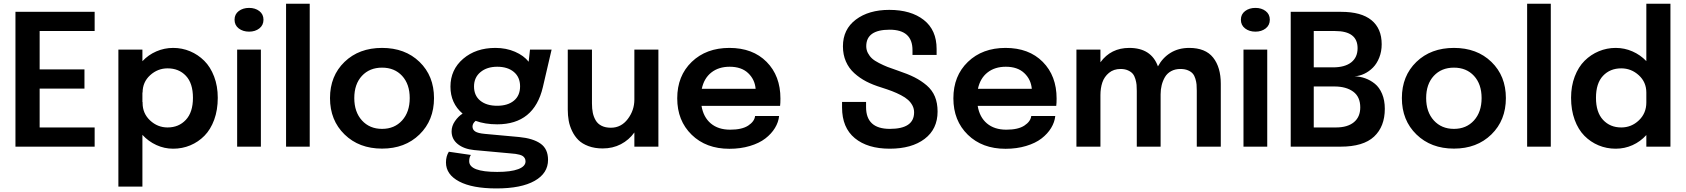

<svg xmlns="http://www.w3.org/2000/svg" viewBox="-20 -802 9218 1050"><path d="M497.6 -105V0H64.5V-737.3H497.6V-632.3H196.8V-422.4H441.9V-317.4H196.8V-105Z M627.4 218.3V-530.8H758.8V-467.3Q791 -502 835 -521Q878.9 -540 926.8 -540Q975.6 -540 1019.3 -521.7Q1063 -503.4 1096.9 -469.7Q1130.9 -436 1150.9 -383.5Q1170.9 -331.1 1170.9 -267.1Q1170.9 -200.7 1151.4 -147.2Q1131.8 -93.8 1098.1 -59.6Q1064.5 -25.4 1020.5 -7.1Q976.6 11.2 926.8 11.2Q878.9 11.2 835.2 -8.8Q791.5 -28.8 758.8 -64.5V218.3ZM759.8 -238.8Q759.8 -181.6 800.8 -143.3Q841.8 -105 896.5 -105Q957.5 -105 996.3 -146.5Q1035.2 -188 1035.2 -267.1Q1035.2 -346.7 996.6 -387.5Q958 -428.2 896.5 -428.2Q842.3 -428.2 801 -390.6Q759.8 -353 759.8 -295.9H758.8V-244.1H759.8Z M1342.3 -628.9Q1308.6 -628.9 1285.6 -646.5Q1262.7 -664.1 1262.7 -694.3Q1262.7 -724.1 1285.6 -741.5Q1308.6 -758.8 1342.3 -758.8Q1375.5 -758.8 1398.2 -741.5Q1420.9 -724.1 1420.9 -694.3Q1420.9 -664.1 1398.2 -646.5Q1375.5 -628.9 1342.3 -628.9ZM1276.9 0V-530.8H1406.7V0Z M1673.8 -781.7V0H1544.4V-781.7Z M1784.7 -265.6Q1784.7 -386.7 1864 -463.4Q1943.4 -540 2069.3 -540Q2195.3 -540 2274.4 -463.4Q2353.5 -386.7 2353.5 -265.6Q2353.5 -144 2274.2 -66.7Q2194.8 10.7 2069.3 10.7Q1943.8 10.7 1864.3 -66.7Q1784.7 -144 1784.7 -265.6ZM1959.5 -143.3Q2001.5 -97.2 2069.3 -97.2Q2137.2 -97.2 2179 -143.3Q2220.7 -189.5 2220.7 -265.6Q2220.7 -341.8 2179.2 -387Q2137.7 -432.1 2069.3 -432.1Q2001 -432.1 1959.2 -387Q1917.5 -341.8 1917.5 -265.6Q1917.5 -189.5 1959.5 -143.3Z M2818.8 -52.7Q2895 -45.4 2936 -16.6Q2977.1 12.2 2977.1 72.3Q2977.1 145.5 2903.8 187Q2830.6 228.5 2694.8 228.5Q2563 228.5 2491 190.4Q2418.9 152.3 2418.9 86.4Q2418.9 52.2 2434.6 27.8L2555.2 45.4Q2545.9 58.1 2545.9 79.6Q2545.9 138.2 2699.2 138.2Q2773.9 138.2 2814 123Q2854 107.9 2854 80.6Q2854 70.3 2849.6 63Q2845.2 55.7 2838.6 51.3Q2832 46.9 2820.8 43.9Q2809.6 41 2799.6 39.6Q2789.6 38.1 2774.4 37.1L2572.8 18.6Q2517.6 13.2 2483.6 -13.9Q2449.7 -41 2449.7 -83.5Q2449.7 -112.8 2468 -139.4Q2486.3 -166 2509.8 -180.7Q2443.4 -237.3 2443.4 -328.1Q2443.4 -420.9 2512.9 -480.5Q2582.5 -540 2689 -540Q2748 -540 2796.4 -519Q2844.7 -498 2871.1 -464.4L2878.4 -530.8H2996.6L2948.7 -325.2Q2900.9 -122.1 2699.2 -122.1Q2632.3 -122.1 2581.1 -141.1Q2564 -127 2564 -109.9Q2564 -92.8 2578.9 -83Q2593.8 -73.2 2631.8 -69.8ZM2824.2 -330.1Q2824.2 -379.9 2790.3 -408.4Q2756.3 -437 2699.2 -437Q2643.1 -437 2607.7 -407.7Q2572.3 -378.4 2572.3 -329.1Q2572.3 -279.3 2606.4 -251.5Q2640.6 -223.6 2698.7 -223.6Q2756.8 -223.6 2790.5 -251.5Q2824.2 -279.3 2824.2 -330.1Z M3275.9 9.8Q3232.4 9.8 3198.2 -2.9Q3164.1 -15.6 3143.3 -36.1Q3122.6 -56.6 3108.9 -85Q3095.2 -113.3 3090.1 -142.1Q3085 -170.9 3085 -202.6V-530.8H3217.3V-236.3Q3217.3 -207.5 3221.9 -185.1Q3226.6 -162.6 3237.8 -143.6Q3249 -124.5 3270 -114Q3291 -103.5 3320.8 -103.5Q3377 -103.5 3413.1 -151.1Q3449.2 -198.7 3449.2 -257.3V-530.8H3580.6V0H3449.2V-77.6Q3419.9 -36.6 3375.5 -13.4Q3331.1 9.8 3275.9 9.8Z M4240.7 -167.5Q4237.3 -133.8 4218 -102.1Q4198.7 -70.3 4165.5 -44.7Q4132.3 -19 4081.1 -3.7Q4029.8 11.7 3968.8 11.7Q3841.3 11.7 3762.5 -65.2Q3683.6 -142.1 3683.6 -264.2Q3683.6 -387.2 3762.9 -463.6Q3842.3 -540 3968.8 -540Q4096.7 -540 4172.4 -463.6Q4248 -387.2 4248 -263.2Q4248 -236.8 4246.1 -223.1H3816.4Q3826.7 -161.1 3867.2 -127Q3907.7 -92.8 3973.1 -92.8Q4037.6 -92.8 4071.8 -115.2Q4106 -137.7 4109.4 -167.5ZM3970.2 -437Q3910.2 -437 3870.1 -405.5Q3830.1 -374 3817.9 -316.4H4112.3Q4107.9 -367.7 4071.3 -402.3Q4034.7 -437 3970.2 -437Z M4845.7 11.2Q4724.6 11.2 4654.8 -46.4Q4585 -104 4585 -213.9V-244.6H4716.3V-216.3Q4716.3 -97.2 4846.2 -97.2Q4979 -97.2 4979 -187.5Q4979 -207.5 4970 -224.9Q4960.9 -242.2 4946 -255.6Q4931.2 -269 4907.2 -281.5Q4883.3 -293.9 4858.4 -303.5Q4833.5 -313 4799.8 -323.7Q4753.4 -337.9 4717.5 -356.4Q4681.6 -375 4651.9 -401.9Q4622.1 -428.7 4606 -465.8Q4589.8 -502.9 4589.8 -548.8Q4589.8 -641.6 4660.4 -694.8Q4731 -748 4843.3 -748Q4961.4 -748 5031.7 -693.1Q5102.1 -638.2 5102.1 -534.2V-501.5H4970.2V-527.8Q4970.2 -639.6 4845.2 -639.6Q4717.3 -639.6 4717.3 -549.3Q4717.3 -529.3 4726.3 -512Q4735.4 -494.6 4749 -482.2Q4762.7 -469.7 4787.1 -457.3Q4811.5 -444.8 4833.7 -436Q4856 -427.2 4891.1 -415.5Q4944.8 -397.5 4981.2 -379.2Q5017.6 -360.8 5047.9 -335Q5078.1 -309.1 5092.8 -273.7Q5107.4 -238.3 5107.4 -191.9Q5107.4 -96.2 5036.6 -42.5Q4965.8 11.2 4845.7 11.2Z M5751 -167.5Q5747.6 -133.8 5728.3 -102.1Q5709 -70.3 5675.8 -44.7Q5642.6 -19 5591.3 -3.7Q5540 11.7 5479 11.7Q5351.6 11.7 5272.7 -65.2Q5193.8 -142.1 5193.8 -264.2Q5193.8 -387.2 5273.2 -463.6Q5352.5 -540 5479 -540Q5606.9 -540 5682.6 -463.6Q5758.3 -387.2 5758.3 -263.2Q5758.3 -236.8 5756.3 -223.1H5326.7Q5336.9 -161.1 5377.4 -127Q5418 -92.8 5483.4 -92.8Q5547.9 -92.8 5582 -115.2Q5616.2 -137.7 5619.6 -167.5ZM5480.5 -437Q5420.4 -437 5380.4 -405.5Q5340.3 -374 5328.1 -316.4H5622.6Q5618.2 -367.7 5581.5 -402.3Q5544.9 -437 5480.5 -437Z M5866.7 0V-530.8H5998V-461.4Q6055.2 -540 6155.8 -540Q6275.9 -540 6312.5 -439Q6337.9 -486.3 6381.6 -513.2Q6425.3 -540 6483.4 -540Q6572.3 -540 6614.3 -487.1Q6656.2 -434.1 6656.2 -344.2V0H6524.9V-305.7Q6524.9 -325.7 6523.7 -339.8Q6522.5 -354 6517.3 -371.3Q6512.2 -388.7 6502.9 -399.4Q6493.7 -410.2 6476.6 -417.5Q6459.5 -424.8 6435.5 -424.8Q6406.2 -424.8 6384.5 -412.8Q6362.8 -400.9 6350.8 -380.4Q6338.9 -359.9 6333 -336.4Q6327.1 -313 6327.1 -286.1V0H6196.8V-304.7Q6196.8 -323.7 6195.6 -337.9Q6194.3 -352.1 6189.2 -369.6Q6184.1 -387.2 6175 -398.2Q6166 -409.2 6148.9 -417Q6131.8 -424.8 6108.4 -424.8Q6070.3 -424.8 6044.7 -403.6Q6019 -382.3 6008.5 -351.3Q5998 -320.3 5998 -281.7V0Z M6845.7 -628.9Q6812 -628.9 6789.1 -646.5Q6766.1 -664.1 6766.1 -694.3Q6766.1 -724.1 6789.1 -741.5Q6812 -758.8 6845.7 -758.8Q6878.9 -758.8 6901.6 -741.5Q6924.3 -724.1 6924.3 -694.3Q6924.3 -664.1 6901.6 -646.5Q6878.9 -628.9 6845.7 -628.9ZM6780.3 0V-530.8H6910.2V0Z M7314.5 -737.3Q7424.3 -737.3 7480.2 -691.7Q7536.1 -646 7536.1 -560.1Q7536.1 -520.5 7522.9 -487.3Q7509.8 -454.1 7488.5 -432.6Q7467.3 -411.1 7441.2 -398.7Q7415 -386.2 7387.7 -384.8Q7418 -383.8 7446 -373.8Q7474.1 -363.8 7498.8 -344Q7523.4 -324.2 7538.3 -288.8Q7553.2 -253.4 7553.2 -207Q7553.2 -109.9 7494.4 -54.9Q7435.5 0 7312 0H7038.6V-737.3ZM7281.2 -632.3H7164.6V-433.6H7269.5Q7334.5 -433.6 7369.4 -460.9Q7404.3 -488.3 7404.3 -538.6Q7404.3 -632.3 7281.2 -632.3ZM7286.1 -105Q7349.6 -105 7384.3 -133.8Q7418.9 -162.6 7418.9 -214.8Q7418.9 -272.5 7380.4 -300.8Q7341.8 -329.1 7277.3 -329.1H7164.6V-105Z M7646.5 -265.6Q7646.5 -386.7 7725.8 -463.4Q7805.2 -540 7931.2 -540Q8057.1 -540 8136.2 -463.4Q8215.3 -386.7 8215.3 -265.6Q8215.3 -144 8136 -66.7Q8056.6 10.7 7931.2 10.7Q7805.7 10.7 7726.1 -66.7Q7646.5 -144 7646.5 -265.6ZM7821.3 -143.3Q7863.3 -97.2 7931.2 -97.2Q7999 -97.2 8040.8 -143.3Q8082.5 -189.5 8082.5 -265.6Q8082.5 -341.8 8041 -387Q7999.5 -432.1 7931.2 -432.1Q7862.8 -432.1 7821 -387Q7779.3 -341.8 7779.3 -265.6Q7779.3 -189.5 7821.3 -143.3Z M8460.9 -781.7V0H8331.5V-781.7Z M8815.9 11.2Q8766.1 11.2 8722.2 -7.1Q8678.2 -25.4 8644.5 -59.6Q8610.8 -93.8 8591.3 -147.2Q8571.8 -200.7 8571.8 -267.1Q8571.8 -331.1 8591.8 -383.5Q8611.8 -436 8645.8 -469.7Q8679.7 -503.4 8723.6 -521.7Q8767.6 -540 8815.9 -540Q8863.8 -540 8907.2 -521Q8950.7 -502 8983.4 -467.8V-781.7H9115.2V0H8983.4V-63.5Q8951.2 -27.8 8908 -8.3Q8864.7 11.2 8815.9 11.2ZM8846.2 -105Q8901.9 -105 8942.6 -143.8Q8983.4 -182.6 8983.4 -241.7V-295.9Q8983.4 -353 8942.1 -390.6Q8900.9 -428.2 8846.2 -428.2Q8785.2 -428.2 8746.6 -387.5Q8708 -346.7 8708 -267.1Q8708 -188 8746.6 -146.5Q8785.2 -105 8846.2 -105Z"/></svg>

Font: Epilogue SemiBold
Style: Regular
Weight: 600
Designer: Tyler Finck
Foundry: Etcetera Type Co
Version: Version 2.112